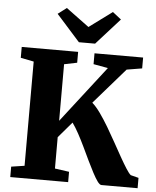

<svg xmlns="http://www.w3.org/2000/svg" viewBox="-63 -1039 890 1092"><g transform="rotate(5 382.0 -493.0)"><path d="M37 0V-59.5L112.5 -71V-666L37.5 -681V-743H359.5V-681L286 -666V-343L536 -666L453 -681V-743H730.5V-681L643 -666.5L465 -462Q487.5 -442.5 511.8 -408.5Q536 -374.5 560.8 -333Q585.5 -291.5 609 -248.8Q632.5 -206 653.8 -168.5Q675 -131 691.8 -104.8Q708.5 -78.5 719 -70.5L764 -59V0H557.5Q547.5 0 534.5 -18Q521.5 -36 505.8 -65.8Q490 -95.5 472.5 -132.2Q455 -169 436.8 -207.2Q418.5 -245.5 399.8 -280Q381 -314.5 363 -339.5L286 -249.5V-70.5L367.5 -59V0ZM359 -798 224.5 -948.5 274 -986 405.5 -889 537 -986 586 -947.5 451.5 -798Z"/></g></svg>

Font: Merriweather 36pt Black
Style: Regular
Weight: 900
Version: Version 2.100